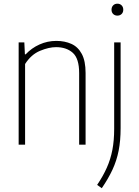

<svg xmlns="http://www.w3.org/2000/svg" viewBox="-20 -764 736 1014"><path d="M78.5 0V-540H108.5L111.5 -477H115.5Q147 -510.5 188.8 -529.2Q230.5 -548 277.5 -548Q322 -548 357 -532.2Q392 -516.5 412 -479.2Q432 -442 432 -378.5V0H398V-378Q398 -455 364.5 -485Q331 -515 276 -515Q238 -515 191.2 -495.5Q144.5 -476 112.5 -426V0ZM517.5 230 493 212.5Q524.5 166 544.2 121.5Q564 77 573.5 27.5Q583 -22 583 -83V-540H617V-87.5Q617 -20.5 606.5 32.2Q596 85 574 132.2Q552 179.5 517.5 230ZM600 -681.5Q586.5 -681.5 577.8 -690Q569 -698.5 569 -712.5Q569 -727 577.8 -735.8Q586.5 -744.5 600 -744.5Q613.5 -744.5 622.2 -735.8Q631 -727 631 -712.5Q631 -698.5 622.2 -690Q613.5 -681.5 600 -681.5Z"/></svg>

Font: Encode Sans Semi Condensed Thin
Style: Regular
Weight: 100
Width: 4
Designer: Multiple Designers
Foundry: Impallari Type
Version: Version 3.000; ttfautohint (v1.8.3) -l 8 -r 50 -G 200 -x 14 